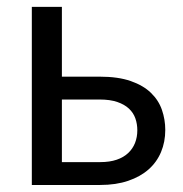

<svg xmlns="http://www.w3.org/2000/svg" viewBox="-20 -526 519 546"><path d="M265 -65Q292 -65 311.8 -71.8Q331.5 -78.5 344.5 -90.8Q357.5 -103 364 -119.5Q370.5 -136 370.5 -155.5Q370.5 -173.5 365 -189.2Q359.5 -205 346.8 -217Q334 -229 313.5 -236Q293 -243 263.5 -243H156V-65ZM263.5 -308Q316 -308 351.8 -295.5Q387.5 -283 409.2 -262Q431 -241 440.5 -213.5Q450 -186 450 -156.5Q450 -122.5 438 -93.8Q426 -65 402.5 -44.2Q379 -23.5 344.5 -11.8Q310 0 265 0H70.5V-506.5H156V-308Z"/></svg>

Font: Lato-Regular
Style: Regular
Weight: 400
Designer: Lukasz Dziedzic with Adam Twardoch and Botio Nikoltchev
Foundry: tyPoland Lukasz Dziedzic
Version: Version 2.015; 2015-08-06; http://www.latofonts.com/